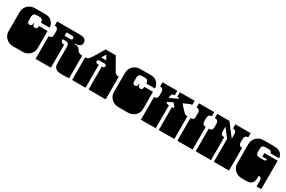

<svg xmlns="http://www.w3.org/2000/svg" viewBox="125 -1948 4740 3180"><g transform="rotate(30 2495.0 -358.0)"><path d="M218 6Q148 6 97.5 -33.5Q47 -73 33 -135Q32 -140 31 -145.5Q30 -151 29.5 -157.5Q29 -164 29 -170V-171Q29 -178 29 -179.5Q29 -181 29 -186.5Q29 -192 29 -209V-260Q29 -277 29 -281.5Q29 -286 29 -288Q29 -290 29 -296V-297Q29 -304 29 -305.5Q29 -307 29 -312.5Q29 -318 29 -334V-536Q29 -590 54 -632Q79 -674 121.5 -698Q164 -722 218 -722H426Q472 -722 508 -701Q544 -680 565.5 -644Q587 -608 587 -564H423Q423 -636 355 -636H299Q231 -636 231 -569V-492Q231 -439 277 -439Q293 -439 306.5 -450Q320 -461 323 -501H330Q333 -461 347 -450Q361 -439 377 -439Q423 -439 423 -500H587V-334Q587 -318 587 -312.5Q587 -307 587 -305.5Q587 -304 587 -297V-296Q587 -290 587 -288Q587 -286 587 -281.5Q587 -277 587 -260V-209Q587 -193 587 -187.5Q587 -182 587 -180.5Q587 -179 587 -172V-171Q587 -165 586.5 -158Q586 -151 585 -145.5Q584 -140 583 -135Q569 -73 518.5 -33.5Q468 6 398 6Z M1155 6Q1089 6 1054.5 -10Q1020 -26 1007.5 -54.5Q995 -83 995 -119V-135Q995 -152 995 -156.5Q995 -161 995 -163Q995 -165 995 -171V-172Q995 -179 995 -180.5Q995 -182 995 -187.5Q995 -193 995 -209V-260Q995 -277 995 -281.5Q995 -286 995 -288Q995 -290 995 -296V-297Q995 -304 995 -305.5Q995 -307 995 -312.5Q995 -318 995 -334V-434Q995 -467 979.5 -487Q964 -507 930 -507H870Q870 -472 885 -455.5Q900 -439 938 -439V0H645V-135Q645 -152 645 -156.5Q645 -161 645 -163Q645 -165 645 -171V-172Q645 -179 645 -180.5Q645 -182 645 -187.5Q645 -193 645 -209V-260Q645 -277 645 -281.5Q645 -286 645 -288Q645 -290 645 -296V-297Q645 -304 645 -305.5Q645 -307 645 -312.5Q645 -318 645 -334V-434Q683 -434 697.5 -449.5Q712 -465 712 -495V-569Q712 -599 697.5 -617.5Q683 -636 645 -636V-716H1076Q1091 -716 1112.5 -714Q1134 -712 1155.5 -703.5Q1177 -695 1191 -677.5Q1205 -660 1205 -628Q1205 -594 1187.5 -576.5Q1170 -559 1143.5 -552.5Q1117 -546 1090 -546H1082V-536Q1127 -536 1148 -525.5Q1169 -515 1178.5 -500Q1188 -485 1197.5 -470Q1207 -455 1226 -444.5Q1245 -434 1287 -434V0Q1272 2 1234.5 4Q1197 6 1155 6ZM870 -571H975Q994 -571 1005 -579.5Q1016 -588 1016 -604Q1016 -618 1006 -627Q996 -636 975 -636H870Z M1344 0V-135Q1344 -152 1344 -156.5Q1344 -161 1344 -163Q1344 -165 1344 -171V-172Q1344 -179 1344 -180.5Q1344 -182 1344 -187.5Q1344 -193 1344 -209V-260Q1344 -277 1344 -281.5Q1344 -286 1344 -288Q1344 -290 1344 -296V-297Q1344 -304 1344 -305.5Q1344 -307 1344 -312.5Q1344 -318 1344 -334V-434Q1368 -434 1384.5 -439.5Q1401 -445 1416 -462.5Q1431 -480 1452 -514L1573 -716H1767L1879 -517Q1898 -484 1910.5 -466Q1923 -448 1939.5 -441Q1956 -434 1986 -434V0H1659V-135Q1659 -152 1659 -156.5Q1659 -161 1659 -163Q1659 -165 1659 -171V-172Q1659 -179 1659 -180.5Q1659 -182 1659 -187.5Q1659 -193 1659 -209V-260Q1659 -277 1659 -281.5Q1659 -286 1659 -288Q1659 -290 1659 -296V-297Q1659 -304 1659 -305.5Q1659 -307 1659 -312.5Q1659 -318 1659 -334V-439H1675Q1691 -439 1700 -448.5Q1709 -458 1709 -473Q1709 -487 1700 -496Q1691 -505 1675 -505H1575Q1557 -505 1549 -494.5Q1541 -484 1541 -472Q1541 -456 1551.5 -447.5Q1562 -439 1575 -439H1601V0ZM1575 -564H1672L1624 -647Z M2233 6Q2163 6 2112.5 -33.5Q2062 -73 2048 -135Q2047 -140 2046 -145.5Q2045 -151 2044.5 -157.5Q2044 -164 2044 -170V-171Q2044 -178 2044 -179.5Q2044 -181 2044 -186.5Q2044 -192 2044 -209V-260Q2044 -277 2044 -281.5Q2044 -286 2044 -288Q2044 -290 2044 -296V-297Q2044 -304 2044 -305.5Q2044 -307 2044 -312.5Q2044 -318 2044 -334V-536Q2044 -590 2069 -632Q2094 -674 2136.5 -698Q2179 -722 2233 -722H2441Q2487 -722 2523 -701Q2559 -680 2580.5 -644Q2602 -608 2602 -564H2438Q2438 -636 2370 -636H2314Q2246 -636 2246 -569V-492Q2246 -439 2292 -439Q2308 -439 2321.5 -450Q2335 -461 2338 -501H2345Q2348 -461 2362 -450Q2376 -439 2392 -439Q2438 -439 2438 -500H2602V-334Q2602 -318 2602 -312.5Q2602 -307 2602 -305.5Q2602 -304 2602 -297V-296Q2602 -290 2602 -288Q2602 -286 2602 -281.5Q2602 -277 2602 -260V-209Q2602 -193 2602 -187.5Q2602 -182 2602 -180.5Q2602 -179 2602 -172V-171Q2602 -165 2601.5 -158Q2601 -151 2600 -145.5Q2599 -140 2598 -135Q2584 -73 2533.5 -33.5Q2483 6 2413 6Z M2660 0V-135Q2660 -152 2660 -156.5Q2660 -161 2660 -163Q2660 -165 2660 -171V-172Q2660 -179 2660 -180.5Q2660 -182 2660 -187.5Q2660 -193 2660 -209V-260Q2660 -277 2660 -281.5Q2660 -286 2660 -288Q2660 -290 2660 -296V-297Q2660 -304 2660 -305.5Q2660 -307 2660 -312.5Q2660 -318 2660 -334V-434Q2727 -434 2727 -500V-564Q2727 -636 2660 -636V-716H2943V-631Q2880 -631 2880 -564V-544L3017 -607Q3026 -612 3026 -620Q3026 -631 3011 -631H2992V-716H3274V-636H3264Q3256 -636 3249 -635Q3242 -634 3230 -629Q3218 -624 3194 -613L3120 -580L3182 -512Q3213 -478 3229.5 -461.5Q3246 -445 3257 -440Q3268 -435 3280 -435H3299V0H3001V-135Q3001 -152 3001 -156.5Q3001 -161 3001 -163Q3001 -165 3001 -171V-172Q3001 -179 3001 -180.5Q3001 -182 3001 -187.5Q3001 -193 3001 -209V-260Q3001 -277 3001 -281.5Q3001 -286 3001 -288Q3001 -290 3001 -296V-297Q3001 -304 3001 -305.5Q3001 -307 3001 -312.5Q3001 -318 3001 -334V-439H3013Q3035 -439 3035 -452Q3035 -458 3032 -463.5Q3029 -469 3015 -485L2986 -520L2884 -471Q2884 -455 2901.5 -447Q2919 -439 2943 -439V0Z M3357 0V-135Q3357 -152 3357 -156.5Q3357 -161 3357 -163Q3357 -165 3357 -171V-172Q3357 -179 3357 -180.5Q3357 -182 3357 -187.5Q3357 -193 3357 -209V-260Q3357 -277 3357 -281.5Q3357 -286 3357 -288Q3357 -290 3357 -296V-297Q3357 -304 3357 -305.5Q3357 -307 3357 -312.5Q3357 -318 3357 -334V-434Q3395 -434 3409.5 -450Q3424 -466 3424 -498V-567Q3424 -599 3409.5 -617.5Q3395 -636 3357 -636V-716H3649V-636Q3612 -636 3597 -615.5Q3582 -595 3582 -567V-498Q3582 -470 3597 -452Q3612 -434 3649 -434V0Z M3707 0V-135Q3707 -152 3707 -156.5Q3707 -161 3707 -163Q3707 -165 3707 -171V-172Q3707 -179 3707 -180.5Q3707 -182 3707 -187.5Q3707 -193 3707 -209V-260Q3707 -277 3707 -281.5Q3707 -286 3707 -288Q3707 -290 3707 -296V-297Q3707 -304 3707 -305.5Q3707 -307 3707 -312.5Q3707 -318 3707 -334V-434Q3753 -434 3765 -451Q3777 -468 3777 -500V-567Q3777 -597 3762 -616.5Q3747 -636 3707 -636V-716H3939L4120 -480V-569Q4120 -599 4105.5 -617.5Q4091 -636 4053 -636V-716H4345V-636Q4308 -636 4293 -615Q4278 -594 4278 -564V-500Q4278 -470 4293 -452Q4308 -434 4345 -434V0H4055V-135Q4055 -152 4055 -156.5Q4055 -161 4055 -163Q4055 -165 4055 -171V-172Q4055 -179 4055 -180.5Q4055 -182 4055 -187.5Q4055 -193 4055 -209V-260Q4055 -277 4055 -281.5Q4055 -286 4055 -288Q4055 -290 4055 -296V-297Q4055 -304 4055 -305.5Q4055 -307 4055 -312.5Q4055 -318 4055 -334V-439L3930 -601V-501Q3930 -439 4000 -439V0Z M4592 6Q4522 6 4471.5 -33.5Q4421 -73 4407 -135Q4406 -140 4405 -146.5Q4404 -153 4403.5 -159.5Q4403 -166 4403 -170V-171Q4403 -178 4403 -179.5Q4403 -181 4403 -186.5Q4403 -192 4403 -209V-260Q4403 -277 4403 -281.5Q4403 -286 4403 -288Q4403 -290 4403 -296V-297Q4403 -304 4403 -305.5Q4403 -307 4403 -312.5Q4403 -318 4403 -334V-536Q4403 -590 4427.5 -632Q4452 -674 4495 -698Q4538 -722 4592 -722H4800Q4874 -722 4917.5 -684Q4961 -646 4961 -591H4797Q4797 -636 4730 -636H4673Q4641 -636 4623 -621.5Q4605 -607 4605 -569V-506Q4605 -469 4623 -454Q4641 -439 4673 -439H4764Q4780 -439 4788.5 -449.5Q4797 -460 4797 -476H4707V-544H4961V-334Q4961 -318 4961 -312.5Q4961 -307 4961 -305.5Q4961 -304 4961 -297V-296Q4961 -290 4961 -288Q4961 -286 4961 -281.5Q4961 -277 4961 -260V0H4871V-113Q4871 -139 4858 -155.5Q4845 -172 4813 -172V-112Q4813 -81 4800 -54Q4787 -27 4757.5 -10.5Q4728 6 4676 6Z"/></g></svg>

Font: Danfo
Style: Regular
Weight: 400
Designer: Seyi Olusanya, David Udoh, Eyiyemi Adegbite, Mirko Velimirović
Version: Version 1.000